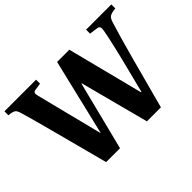

<svg xmlns="http://www.w3.org/2000/svg" viewBox="-141 -962 1232 1232"><g transform="rotate(-45 475.0 -346.0)"><path d="M-10 -656C40 -651 47 -644 58 -608C80 -535 105 -438 133 -334L221 0H347L465 -468H468L591 0H718L811 -347C840 -455 868 -550 883 -598C897 -644 906 -649 960 -656V-692H731V-656L788 -648C809 -645 811 -632 807 -608C803 -583 788 -509 757 -384L700 -159H696L564 -677H453L329 -159H327L213 -611C210 -623 209 -632 211 -638C214 -644 220 -648 231 -649L277 -656V-692H-10Z"/></g></svg>

Font: Heuristica
Style: Bold
Weight: 700
Version: Version 1.0.1